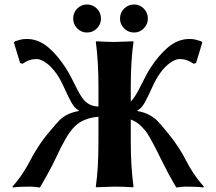

<svg xmlns="http://www.w3.org/2000/svg" viewBox="-20 -832 964 856"><path d="M249 -168.9C249.3 -169.6 249.8 -170.7 250.5 -172.4C258.6 -188.3 266.3 -202.5 273.4 -214.8C280.6 -227.2 288.7 -239.3 297.9 -251C307 -262.7 316.8 -272.5 327.4 -280.5C338 -288.5 351 -295.2 366.5 -300.8C381.9 -306.3 399.4 -309.9 418.9 -311.5V-200.2C418.9 -120.8 415 -54 407.2 0L408.2 2.9L491.2 0C514 0 541.3 1 573.2 2.9L575.2 0C567.1 -59.6 563 -126.3 563 -200.2V-299.3C572.4 -295.7 581 -291.5 588.6 -286.6C596.3 -281.7 603.7 -275.6 610.8 -268.1C618 -260.6 623.9 -254.2 628.4 -248.8C633 -243.4 638.5 -235 645 -223.6L659.2 -198.2C662.4 -192.7 667.6 -182.9 674.8 -168.9C677.7 -163.4 685.2 -148.3 697.3 -123.5L730.5 -58.6C740.6 -40 752.4 -19.2 766.1 3.9C771.3 3.6 776.4 3 781.5 2.2C786.5 1.4 791.2 0.8 795.4 0.5C799.6 0.2 805.5 0 813 0C844.2 0 868.7 1.3 886.2 3.9L889.2 0C871.3 -19.9 855.5 -40.2 841.8 -61C828.1 -81.9 817.5 -99.9 810.1 -115.2C802.6 -130.5 791.8 -149.3 777.8 -171.4C763.8 -193.5 747.9 -215.3 730 -236.8L720.2 -249C703.9 -268.9 691.1 -283.6 681.6 -293.2C672.2 -302.8 660.2 -311.6 645.5 -319.6C630.9 -327.6 613.3 -333.3 592.8 -336.9V-339.8C604.8 -345.7 615.7 -357.5 625.5 -375.2C635.3 -393 645.9 -414.7 657.5 -440.4C669 -466.1 680.2 -486.7 690.9 -502C706.9 -524.4 722.8 -541.2 738.8 -552.2C754.7 -563.3 768.7 -568.8 780.8 -568.8C803.2 -568.8 823.9 -561.8 842.8 -547.9L854 -550.8L881.8 -642.1L877 -647.9C873 -648.9 868.2 -650.4 862.3 -652.3L850.1 -655.8C847.8 -656.4 844.3 -657 839.6 -657.5C834.9 -658 829.4 -658.2 823.2 -658.2C805.7 -658.2 788.4 -654.6 771.5 -647.5C754.6 -640.3 738.9 -630.2 724.6 -617.2C710.3 -604.2 697.4 -590.9 686 -577.4C674.6 -563.9 663.2 -548.3 651.9 -530.8C640.8 -514.2 626.3 -487.6 608.4 -451.2C590.5 -414.7 575.4 -390.8 563 -379.4V-444.8C563 -522.9 567.1 -589.7 575.2 -645L574.2 -647.9L491.2 -645C468.4 -645 441.1 -646 409.2 -647.9L407.2 -645C415 -588.1 418.9 -521.3 418.9 -444.8V-356.9C403 -357.6 389.2 -361.1 377.4 -367.4C365.7 -373.8 355.6 -383 347.2 -395C338.7 -407.1 331.4 -419.4 325.2 -432.1L300.8 -480C291.3 -499.2 281.7 -516.1 272 -530.8C260.3 -548.3 248.9 -563.9 237.8 -577.4C226.7 -590.9 213.9 -604.2 199.5 -617.2C185 -630.2 169.4 -640.3 152.6 -647.5C135.8 -654.6 118.7 -658.2 101.1 -658.2C94.9 -658.2 89.4 -658 84.7 -657.5C80 -657 76.5 -656.4 74.2 -655.8L61.5 -652.3C55.7 -650.4 50.8 -648.9 46.9 -647.9L42 -642.1L69.8 -550.8L81.1 -547.9C99.9 -561.8 120.6 -568.8 143.1 -568.8C155.1 -568.8 169.1 -563.3 185.1 -552.2C201 -541.2 217 -524.4 232.9 -502C243.7 -486.7 254.8 -466.1 266.4 -440.4C277.9 -414.7 288.6 -393 298.3 -375.2C308.1 -357.5 319 -345.7 331.1 -339.8V-336.9C329.1 -336.6 327.3 -336.3 325.7 -335.9C294.1 -329.8 267.9 -317.1 247.1 -297.9C238.9 -290 221.2 -269.7 193.8 -236.8C175.9 -215.3 160.2 -193.5 146.5 -171.4C132.5 -149.3 121.7 -130.5 114 -115.2C106.4 -99.9 95.8 -81.9 82.3 -61C68.8 -40.2 53.1 -19.9 35.2 0L38.1 3.9C55.7 1.3 79.9 0 110.8 0C118.3 0 124.2 0.2 128.4 0.5C132.6 0.8 137.4 1.4 142.6 2.2C147.8 3 153 3.6 158.2 3.9L188.5 -49.3C198.2 -66.9 205.7 -80.7 210.9 -90.8L231 -131.8ZM515.1 -749C515.1 -732.1 521.2 -717.5 533.4 -705.3C545.7 -693.1 560.5 -687 578.1 -687C594.7 -687 609 -693.2 621.1 -705.6C633.1 -717.9 639.2 -732.4 639.2 -749C639.2 -766.6 633.1 -781.5 621.1 -793.7C609 -805.9 594.7 -812 578.1 -812C560.5 -812 545.7 -805.9 533.4 -793.7C521.2 -781.5 515.1 -766.6 515.1 -749ZM306.2 -749C306.2 -732.4 312.2 -717.9 324.2 -705.6C336.3 -693.2 350.6 -687 367.2 -687C384.8 -687 399.7 -693.1 411.9 -705.3C424.1 -717.5 430.2 -732.1 430.2 -749C430.2 -766.6 424.1 -781.5 411.9 -793.7C399.7 -805.9 384.8 -812 367.2 -812C350.6 -812 336.3 -805.9 324.2 -793.7C312.2 -781.5 306.2 -766.6 306.2 -749Z"/></svg>

Font: Linux Biolinum G
Style: Bold
Weight: 700
Designer: Philipp H. Poll
Foundry: Philipp H. Poll
Version: Version 1.1.0